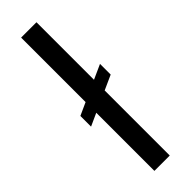

<svg xmlns="http://www.w3.org/2000/svg" viewBox="-257 -757 764 764"><g transform="rotate(-45 125.0 -375.0)"><path d="M165 -426.3 226.6 -454.1V-394L165 -366.2V0H78.6V-327.1L24.9 -302.7V-362.8L78.6 -387.2V-750H165Z"/></g></svg>

Font: Roboto Condensed
Style: Regular
Weight: 400
Designer: Google
Version: Version 2.001047; 2015